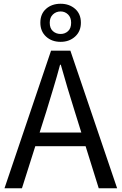

<svg xmlns="http://www.w3.org/2000/svg" viewBox="-20 -1003 648 1023"><path d="M4 0 252 -733H355L604 0H506L378 -410Q358 -473 340 -533.5Q322 -594 304 -658H300Q283 -594 264.5 -533.5Q246 -473 227 -410L97 0ZM133 -224V-297H471V-224ZM303 -780Q256 -780 225.5 -808Q195 -836 195 -882Q195 -929 225.5 -956Q256 -983 303 -983Q349 -983 380 -956Q411 -929 411 -882Q411 -836 380 -808Q349 -780 303 -780ZM303 -822Q326 -822 342.5 -837Q359 -852 359 -882Q359 -910 342.5 -926Q326 -942 303 -942Q279 -942 262 -926Q245 -910 245 -882Q245 -852 262 -837Q279 -822 303 -822Z"/></svg>

Font: Noto Sans SC Thin
Style: Regular
Weight: 400
Version: Version 2.004-H2;hotconv 1.0.118;makeotfexe 2.5.65603